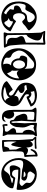

<svg xmlns="http://www.w3.org/2000/svg" viewBox="1158 -1902 756 3112"><g transform="rotate(90 1536.0 -346.0)"><path d="M261 12Q204 12 147.5 -16.5Q91 -45 55 -91Q4 -156 4 -276Q4 -398 78 -475Q163 -563 261 -563Q386 -563 471 -443Q473 -441 473 -438Q473 -425 402 -378L370 -348Q350 -329 328 -328Q323 -328 303 -351Q283 -374 261 -374Q238 -374 223 -358Q208 -342 201 -319.5Q194 -297 194 -277Q194 -255 199.5 -232.5Q205 -210 219.5 -194.5Q234 -179 261 -179Q285 -179 304 -206Q321 -230 329 -227Q340 -220 357.5 -208.5Q375 -197 400 -183Q421 -173 442 -163Q463 -153 476.5 -145Q490 -137 487 -131Q453 -57 393.5 -22.5Q334 12 261 12ZM188 -34Q192 -34 198 -42Q203 -48 206.5 -55Q210 -62 214 -69Q192 -75 173.5 -90Q155 -105 135 -124Q129 -130 129 -139Q129 -146 134 -161.5Q139 -177 138 -185Q138 -194 108 -195Q86 -196 78 -206Q70 -216 70 -235Q70 -277 119 -302Q132 -307 144.5 -313Q157 -319 170 -325Q196 -406 261 -406Q341 -406 341 -446Q341 -462 327.5 -482Q314 -502 295.5 -517Q277 -532 261 -532Q238 -532 222 -519Q206 -506 195 -487Q184 -468 175 -449Q156 -407 142 -388Q135 -379 120 -379Q117 -379 113 -379.5Q109 -380 104 -381Q98 -383 93 -383Q88 -383 83 -383Q71 -383 64 -379Q55 -373 48.5 -352.5Q42 -332 38.5 -309.5Q35 -287 35 -276Q35 -193 78 -130Q121 -67 185 -35Q186 -35 186.5 -34.5Q187 -34 188 -34ZM353 -38Q360 -38 372 -48Q384 -58 396 -71.5Q408 -85 416.5 -98Q425 -111 425 -117Q425 -125 412.5 -135.5Q400 -146 383 -156Q366 -166 350.5 -172.5Q335 -179 328 -179Q327 -143 313 -129Q312 -128 301.5 -121.5Q291 -115 271 -104Q301 -104 317 -79Q322 -72 325 -65Q328 -58 332 -50Q343 -38 353 -38Z M521 -27Q505 -27 505 -43Q505 -51 511.5 -67Q518 -83 518 -91Q517 -243 517 -325Q517 -407 516 -418Q516 -437 514.5 -489Q513 -541 509 -627Q509 -632 502 -646.5Q495 -661 488 -675.5Q481 -690 481 -693Q481 -701 495 -701Q545 -699 573 -697.5Q601 -696 606 -697Q611 -697 632 -698.5Q653 -700 688 -704H689Q695 -704 699.5 -699.5Q704 -695 704 -689Q702 -589 701.5 -506Q701 -423 701 -358Q701 -339 703.5 -297.5Q706 -256 712 -191Q714 -166 716.5 -141.5Q719 -117 730 -93L752 -47Q752 -46 752.5 -45.5Q753 -45 753 -44Q753 -40 748 -35.5Q743 -31 737 -31ZM604 -60 703 -62Q687 -83 674 -83Q593 -88 593 -164Q593 -173 594 -190.5Q595 -208 595 -216Q595 -241 587 -255Q577 -273 571 -287Q565 -301 565 -314Q565 -341 593 -357Q601 -362 614 -366.5Q627 -371 644 -376Q672 -385 672 -388Q672 -414 671.5 -442Q671 -470 671 -499Q671 -540 671.5 -583.5Q672 -627 673 -673L637 -667Q622 -664 604 -664Q577 -664 511 -670Q517 -667 532 -661.5Q547 -656 571 -648Q600 -639 618 -622Q636 -605 636 -572Q636 -546 622 -508.5Q608 -471 578 -423Q574 -417 561.5 -409.5Q549 -402 544 -394L549 -99Q549 -82 566.5 -70.5Q584 -59 604 -60Z M1025 12Q944 12 864 -43Q763 -111 763 -268Q763 -323 782.5 -374Q802 -425 837 -465.5Q872 -506 920.5 -529.5Q969 -553 1026 -553Q1107 -553 1160 -518.5Q1213 -484 1249 -415Q1265 -385 1273.5 -350.5Q1282 -316 1282 -276Q1282 -200 1252 -134Q1222 -68 1164.5 -28Q1107 12 1025 12ZM1025 -19Q1012 -41 1012 -75Q1012 -121 1041 -147Q1036 -148 1032 -148Q1028 -148 1025 -148Q997 -148 974.5 -166Q952 -184 939 -213.5Q926 -243 926 -277Q926 -281 917 -285.5Q908 -290 898 -295.5Q888 -301 885 -307Q882 -315 882 -326Q882 -361 902 -393Q913 -410 955 -410Q965 -410 979.5 -409Q994 -408 1007.5 -407Q1021 -406 1025 -406Q1068 -406 1096 -366Q1094 -395 1092.5 -424.5Q1091 -454 1089 -483Q1082 -522 1026 -522Q993 -522 968 -500Q943 -478 918 -455Q888 -427 867.5 -408.5Q847 -390 839 -379Q799 -328 799 -276Q799 -262 806 -242Q813 -222 824 -203Q835 -184 847 -173Q853 -168 861.5 -162.5Q870 -157 881 -153Q917 -140 917 -105Q917 -100 915.5 -90.5Q914 -81 914 -77Q914 -62 927 -51Q940 -40 958.5 -33Q977 -26 995.5 -22.5Q1014 -19 1025 -19ZM1025 -179Q1051 -179 1071.5 -206.5Q1092 -234 1092 -277Q1092 -297 1085 -319.5Q1078 -342 1063.5 -358Q1049 -374 1025 -374Q1002 -374 987 -358Q972 -342 965 -319.5Q958 -297 958 -277Q958 -234 978.5 -206.5Q999 -179 1025 -179ZM1172 -83Q1173 -83 1175 -85Q1251 -161 1251 -276Q1251 -278 1249 -278Q1249 -278 1220 -260Q1190 -241 1170 -241Q1142 -241 1123 -272Q1124 -255 1125.5 -237.5Q1127 -220 1127 -203Q1127 -175 1121 -161Q1142 -150 1155 -117Q1168 -83 1172 -83Z M1498 10Q1475 10 1444.5 5.5Q1414 1 1383.5 -8.5Q1353 -18 1329 -34.5Q1305 -51 1295 -75Q1292 -83 1361 -130Q1426 -174 1435 -174Q1437 -174 1438 -173Q1442 -166 1453 -152Q1464 -138 1476.5 -126Q1489 -114 1496 -114Q1529 -114 1529 -146Q1529 -159 1511 -180Q1506 -186 1426 -233Q1368 -267 1344 -303Q1316 -344 1321 -406Q1326 -461 1349 -495Q1372 -529 1424 -549Q1446 -557 1471.5 -562Q1497 -567 1526 -567Q1561 -567 1599 -557.5Q1637 -548 1667 -525.5Q1697 -503 1707 -465Q1696 -459 1674 -448.5Q1652 -438 1627.5 -426.5Q1603 -415 1582 -407Q1561 -399 1551 -399Q1549 -399 1548 -400Q1534 -438 1521 -438Q1507 -438 1507 -409Q1507 -385 1521 -374Q1538 -360 1603 -326Q1649 -302 1675 -270Q1701 -238 1701 -183Q1701 -158 1693 -136Q1667 -63 1616.5 -26.5Q1566 10 1498 10ZM1576 -438Q1576 -438 1610 -459Q1623 -467 1645 -473Q1662 -478 1660 -481Q1633 -533 1544 -533Q1502 -533 1455 -521Q1464 -506 1469 -463Q1483 -477 1506 -477Q1523 -477 1538.5 -467.5Q1554 -458 1570 -441Q1573 -438 1576 -438ZM1539 -199Q1535 -207 1535 -218Q1535 -241 1554 -256.5Q1573 -272 1605 -272Q1611 -272 1617 -271.5Q1623 -271 1629 -270Q1585 -292 1543 -320Q1501 -348 1461 -377Q1433 -397 1431 -408Q1424 -406 1413 -403.5Q1402 -401 1386 -399Q1360 -396 1360 -395Q1359 -364 1384 -364Q1389 -364 1402 -365Q1415 -366 1422 -366Q1444 -366 1466 -351.5Q1488 -337 1488 -313Q1488 -289 1435 -263Q1470 -243 1496 -226.5Q1522 -210 1539 -199ZM1500 -21Q1578 -21 1616 -53Q1582 -63 1558 -125Q1552 -95 1509 -79Q1497 -75 1477.5 -70Q1458 -65 1432 -60Q1392 -53 1392 -48Q1392 -44 1403 -39Q1444 -21 1500 -21Z M1885 1Q1842 1 1816.5 -14.5Q1791 -30 1779.5 -56Q1768 -82 1764.5 -114.5Q1761 -147 1761 -182V-432Q1761 -483 1756 -491Q1750 -502 1743 -510.5Q1736 -519 1731 -528Q1727 -534 1726 -538.5Q1725 -543 1725 -546Q1725 -564 1804 -560L1936 -553Q1953 -551 1952 -538L1938 -314L1946 -223Q1945 -215 1946 -204Q1947 -193 1948 -180Q1951 -153 1959 -153Q1968 -153 1973 -179L1970 -230L1978 -368L1970 -551Q1970 -557 1974.5 -562Q1979 -567 1986 -567Q2023 -563 2044.5 -561Q2066 -559 2071 -559Q2076 -559 2102 -561Q2128 -563 2174 -567H2177Q2191 -567 2191 -554Q2191 -552 2190 -551Q2165 -517 2163 -510Q2162 -507 2161.5 -489Q2161 -471 2161 -438V-87L2184 -25Q2187 -18 2185 -15Q2182 -11 2177 -11Q2167 -12 2153.5 -13Q2140 -14 2123 -16Q2099 -19 2079 -19Q2058 -19 2035 -13.5Q2012 -8 2008 -8Q1995 -8 1992 -46Q1991 -57 1990.5 -66Q1990 -75 1991 -81Q1997 -91 2006 -91Q2021 -91 2020 -72L2018 -40L2082 -47Q2115 -44 2115 -75Q2115 -98 2091 -123Q2057 -158 2057 -184Q2057 -212 2093 -225Q2102 -226 2112 -227.5Q2122 -229 2132 -232L2133 -332Q2084 -357 2084 -426Q2084 -492 2130 -535L2048 -510Q2025 -523 2020 -523Q2002 -523 2006 -468Q2013 -450 2020.5 -432Q2028 -414 2035 -396Q2046 -368 2046 -337Q2046 -324 2044.5 -306Q2043 -288 2041 -265Q2041 -213 2013 -170Q2004 -157 1996.5 -147.5Q1989 -138 1982 -133Q1973 -127 1960 -127Q1925 -127 1924 -185Q1924 -192 1896 -210Q1865 -229 1861 -239Q1845 -277 1834.5 -305Q1824 -333 1824 -354Q1824 -393 1857 -406Q1867 -410 1883 -412Q1899 -414 1921 -413Q1920 -421 1920.5 -430.5Q1921 -440 1922 -453L1924 -489Q1924 -519 1908 -520Q1838 -526 1829 -526Q1803 -526 1798 -520Q1792 -511 1791 -466Q1791 -459 1790.5 -449.5Q1790 -440 1790 -430Q1790 -420 1790.5 -408.5Q1791 -397 1791 -384L1792 -338V-182Q1808 -198 1831 -198Q1866 -198 1885 -170.5Q1904 -143 1904 -111Q1904 -85 1888 -60L1871 -35Q1871 -31 1885 -31Q1907 -31 1910 -32Q1918 -34 1927 -42Q1936 -50 1947 -61Q1948 -62 1949 -62Q1951 -62 1951 -51Q1951 -26 1929.5 -12.5Q1908 1 1885 1Z M2266 -1Q2250 -1 2250 -16Q2250 -136 2250 -200.5Q2250 -265 2249 -274Q2248 -294 2245 -348Q2242 -402 2235 -491Q2235 -499 2216 -515Q2198 -531 2196 -540Q2196 -547 2200.5 -552Q2205 -557 2211 -557Q2226 -556 2241 -555.5Q2256 -555 2271 -555Q2324 -555 2378 -561H2381Q2393 -561 2393 -551Q2393 -532 2369 -532Q2354 -531 2330.5 -531Q2307 -531 2275 -530Q2274 -530 2270 -530Q2266 -530 2259 -531Q2237 -531 2237 -526Q2237 -520 2264 -500L2266 -458Q2298 -499 2323 -499Q2368 -499 2372 -393Q2384 -422 2415 -422Q2448 -422 2492 -391L2487 -543Q2465 -536 2448.5 -518.5Q2432 -501 2418 -473Q2414 -464 2407 -464Q2396 -464 2396 -479Q2396 -482 2398 -488Q2403 -502 2422 -539Q2454 -573 2500 -577H2503Q2517 -577 2517 -562Q2516 -551 2516 -540.5Q2516 -530 2516 -519Q2516 -479 2518.5 -444Q2521 -409 2524 -377V-374Q2524 -361 2509 -361Q2476 -360 2460 -353Q2444 -346 2439 -329.5Q2434 -313 2434 -282Q2434 -275 2434 -261.5Q2434 -248 2433 -228Q2432 -208 2431.5 -192.5Q2431 -177 2431 -166Q2432 -131 2434.5 -96.5Q2437 -62 2441 -28V-26Q2441 -15 2426 -12L2354 -1ZM2281 -33 2353 -36Q2357 -49 2360 -61.5Q2363 -74 2367 -87Q2380 -122 2407 -121L2403 -230Q2377 -280 2370 -321Q2369 -311 2365 -284Q2361 -257 2354.5 -226Q2348 -195 2340.5 -172.5Q2333 -150 2325 -150Q2304 -150 2277 -237Q2275 -215 2274 -193.5Q2273 -172 2273 -150Q2273 -116 2275 -87Q2277 -58 2281 -33Z M2799 11Q2741 11 2693.5 -12Q2646 -35 2612 -75Q2578 -115 2560 -165.5Q2542 -216 2542 -271Q2542 -396 2636 -490Q2710 -564 2803 -564Q2884 -564 2941 -525Q2998 -486 3028 -422.5Q3058 -359 3058 -285Q3058 -269 3056.5 -252.5Q3055 -236 3039 -238Q2959 -249 2914.5 -254Q2870 -259 2862 -260Q2854 -261 2821 -262Q2788 -263 2731 -265Q2730 -261 2730 -256Q2730 -251 2730 -247Q2730 -163 2799 -163Q2826 -163 2842 -188Q2860 -217 2868 -215Q2884 -212 2906.5 -208.5Q2929 -205 2960 -200Q2972 -199 2988 -193Q3004 -187 3016 -185Q3032 -184 3032 -163Q3032 -113 2972 -57Q2899 11 2799 11ZM2729 -35Q2745 -35 2761 -60Q2780 -90 2796 -105Q2812 -120 2833.5 -128Q2855 -136 2889 -144Q2947 -157 2947 -162Q2947 -168 2931 -172.5Q2915 -177 2897.5 -180Q2880 -183 2876 -183Q2862 -155 2840 -141.5Q2818 -128 2787 -132Q2783 -133 2764.5 -131Q2746 -129 2726.5 -127Q2707 -125 2701 -125Q2660 -125 2660 -180Q2660 -219 2681 -259Q2700 -297 2717 -297Q2727 -297 2738 -297.5Q2749 -298 2759 -298Q2798 -298 2843 -295Q2888 -292 2937 -284Q2947 -283 2960.5 -289Q2974 -295 2984 -305Q2994 -315 2994 -323Q2994 -329 2990 -333Q2966 -357 2953.5 -374Q2941 -391 2941 -404Q2941 -406 2942 -413.5Q2943 -421 2945 -434Q2946 -437 2946 -440Q2946 -443 2946 -445Q2946 -456 2942 -463Q2928 -489 2893 -509Q2858 -529 2822 -532Q2804 -534 2790 -513Q2776 -492 2762 -470Q2761 -466 2760.5 -463Q2760 -460 2760 -456Q2760 -438 2777 -426Q2794 -414 2810 -414Q2839 -415 2870 -403Q2908 -388 2908 -362Q2908 -345 2895.5 -329.5Q2883 -314 2871 -315L2731 -327Q2709 -335 2686 -339.5Q2663 -344 2640 -344Q2597 -344 2585 -325Q2573 -306 2573 -270Q2573 -198 2606.5 -137.5Q2640 -77 2696 -46Q2716 -35 2729 -35ZM2852 -348Q2841 -383 2812 -383Q2777 -383 2759 -356Z"/></g></svg>

Font: Moo Lah Lah
Style: Regular
Weight: 400
Designer: Robert E. Leuschke
Foundry: Robert E. Leuschke
Version: Version 1.010; ttfautohint (v1.8.3)